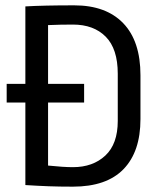

<svg xmlns="http://www.w3.org/2000/svg" viewBox="-20 -687 611 719"><path d="M75 -303H5V-373H75V-663Q109 -665 154.5 -666Q200 -667 258 -667Q377 -667 441.5 -600Q506 -533 506 -405V-241Q506 -119 442.5 -53.5Q379 12 253 12Q202 12 162 10.5Q122 9 75 6ZM160 -373H295V-303H160V-67Q218 -61 253 -61Q328 -61 374.5 -104.5Q421 -148 421 -234V-411Q421 -504 376 -549.5Q331 -595 253 -595Q229 -595 206 -594.5Q183 -594 160 -593Z"/></svg>

Font: Ropa Sans
Style: Regular
Weight: 400
Designer: Botio Nikoltchev
Foundry: Botjo Nikoltchev
Version: Version 1.002